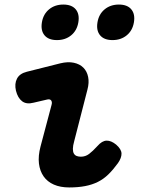

<svg xmlns="http://www.w3.org/2000/svg" viewBox="-20 -813 640 843"><path d="M127 -362Q96 -354 77 -368.5Q58 -383 50 -415Q43 -445 54.5 -467.5Q66 -490 98 -498L245 -535Q278 -543 304 -537.5Q330 -532 346 -516Q362 -500 367 -475Q372 -450 364 -420L306 -194Q300 -173 300 -159.5Q300 -146 304.5 -138.5Q309 -131 317 -128Q325 -125 335 -125Q355 -125 371 -137Q387 -149 408 -172Q428 -195 448 -195.5Q468 -196 490 -178Q513 -158 513.5 -139Q514 -120 498 -97Q477 -68 456 -47.5Q435 -27 410 -14.5Q385 -2 354 4Q323 10 284 10Q245 10 216.5 -2.5Q188 -15 171.5 -38.5Q155 -62 151 -95Q147 -128 158 -170L206 -351Q210 -364 205 -371.5Q200 -379 187 -376ZM474 -637Q437 -637 419.5 -658Q402 -679 408 -715Q414 -751 439.5 -772Q465 -793 502 -793Q539 -793 556.5 -772Q574 -751 568 -715Q562 -679 536.5 -658Q511 -637 474 -637ZM230 -637Q193 -637 175.5 -658Q158 -679 164 -715Q170 -751 195.5 -772Q221 -793 258 -793Q295 -793 312.5 -772Q330 -751 324 -715Q318 -679 292.5 -658Q267 -637 230 -637Z"/></svg>

Font: Maple Mono ExtraBold
Style: Italic
Weight: 800
Italic angle: -10°
Monospace: yes
Designer: subframe7536
Version: Version 7.200